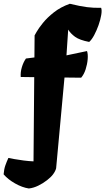

<svg xmlns="http://www.w3.org/2000/svg" viewBox="-24 -808 571 1041"><path d="M132.3 213.9Q96.2 208.5 57.6 186.5Q19 164.6 -4.4 137.2Q-2 108.4 4.9 89.1Q11.7 69.8 21.5 48.3Q29.8 50.3 53 54.4Q76.2 58.6 104.7 62.3Q133.3 65.9 157.7 66.9L161.6 -389.6L88.4 -390.6Q86.4 -416.5 94.5 -443.6Q102.5 -470.7 116.7 -490.7L162.6 -496.6L163.6 -616.2Q163.6 -616.2 174.6 -635.5Q185.5 -654.8 208.7 -683.6Q231.9 -712.4 268.1 -741Q304.2 -769.5 354.5 -787.6Q411.1 -773.9 447.5 -769.3Q483.9 -764.6 524.4 -765.6Q529.3 -752.4 524.9 -726.6Q520.5 -700.7 510.3 -671.6Q500 -642.6 486.6 -617.4Q473.1 -592.3 459.5 -580.6Q407.2 -590.8 382.8 -608.6Q358.4 -626.5 345.7 -647.5L336.4 -507.8L447.8 -531.2Q453.6 -514.6 451.4 -487.3Q449.2 -460 440.4 -432.4Q431.6 -404.8 416 -386.7L325.7 -387.7L280.3 104.5Q276.4 120.1 263.7 137.2Q252.9 151.9 231.2 168.9Q209.5 186 183.3 198.7Q157.2 211.4 132.3 213.9Z"/></svg>

Font: Fruktur
Style: Italic
Weight: 400
Italic angle: -8°
Designer: Viktoriya Grabowska, Eben Sorkin
Foundry: Viktoriya Grabowska
Version: Version 1.008; ttfautohint (v1.8.4.7-5d5b)